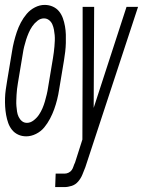

<svg xmlns="http://www.w3.org/2000/svg" viewBox="-39 -548 583 783"><path d="M68 8Q50 8 35 1Q20 -6 10 -18.5Q0 -31 -5.5 -46.5Q-11 -62 -14 -79Q-17 -96 -18 -113Q-19 -130 -18.5 -147.5Q-18 -165 -15.5 -182.5Q-13 -200 -10 -218L10 -338Q13 -358 18 -378Q23 -398 29.5 -417.5Q36 -437 46 -456Q56 -475 70 -491.5Q84 -508 103.5 -518Q123 -528 143 -528Q161 -528 176.5 -521Q192 -514 202 -501.5Q212 -489 217.5 -473.5Q223 -458 226 -441Q229 -424 229.5 -407Q230 -390 229.5 -372.5Q229 -355 227 -337.5Q225 -320 222 -302L202 -182Q199 -162 194 -142Q189 -122 182 -102.5Q175 -83 165 -64Q155 -45 141.5 -28.5Q128 -12 108 -2Q88 8 68 8ZM186 215 188 160H225Q233 160 241 156Q249 152 253.5 145.5Q258 139 260.5 131Q263 123 267 115L297 21L298 -303V-520H345L343 -108L477 -520H524L309 134Q303 149 297 164Q291 179 280 192Q269 205 253.5 210Q238 215 223 215ZM71 -47Q85 -47 98 -57Q111 -67 119.5 -79.5Q128 -92 134 -106Q140 -120 144 -134Q148 -148 151.5 -162.5Q155 -177 157 -191L177 -311Q179 -323 180.5 -335Q182 -347 183 -358.5Q184 -370 184.5 -382Q185 -394 184 -405Q183 -416 181 -427Q179 -438 174.5 -448.5Q170 -459 161 -466Q152 -473 140 -473Q126 -473 113.5 -463Q101 -453 92.5 -440.5Q84 -428 78 -414Q72 -400 67.5 -386Q63 -372 59.5 -357.5Q56 -343 54 -329L34 -209Q32 -197 30.5 -185Q29 -173 28.5 -161.5Q28 -150 27.5 -138Q27 -126 28 -115Q29 -104 30.5 -93Q32 -82 37 -71.5Q42 -61 50.5 -54Q59 -47 71 -47Z"/></svg>

Font: Iosevka SS18 Light
Style: Italic
Weight: 300
Italic angle: -9°
Monospace: yes
Designer: Belleve Invis
Foundry: Belleve Invis
Version: Version 25.1.1; ttfautohint (v1.8.4)